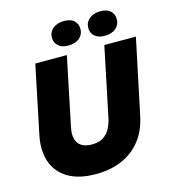

<svg xmlns="http://www.w3.org/2000/svg" viewBox="-133 -1040 1036 1158"><g transform="rotate(-15 384.5 -461.0)"><path d="M324 10Q216 10 149 -30.5Q82 -71 58 -142.5Q34 -214 53 -306L141 -729H338L249 -300Q240 -255 249.5 -226Q259 -197 283.5 -183Q308 -169 344 -169Q387 -169 414.5 -185.5Q442 -202 458.5 -232Q475 -262 483 -302L572 -729H769L671 -263Q652 -170 603 -109.5Q554 -49 483 -19.5Q412 10 324 10ZM589 -782Q549 -782 527 -802Q505 -822 505 -853Q505 -888 531.5 -910Q558 -932 601 -932Q643 -932 664 -912Q685 -892 685 -860Q685 -826 659.5 -804Q634 -782 589 -782ZM362 -782Q322 -782 300 -802Q278 -822 278 -853Q278 -888 304.5 -910Q331 -932 374 -932Q416 -932 437 -912Q458 -892 458 -860Q458 -826 432.5 -804Q407 -782 362 -782Z"/></g></svg>

Font: Mona Sans ExtraLight Black
Style: Italic
Weight: 900
Italic angle: -11.6951°
Version: Version 2.000